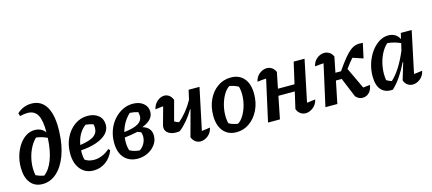

<svg xmlns="http://www.w3.org/2000/svg" viewBox="-55 -1260 4026 1790"><g transform="rotate(-15 1958.0 -365.5)"><path d="M186 10Q112 10 70 -43Q28 -96 28 -191Q28 -253 45 -308Q62 -363 91.5 -405.5Q121 -448 159.5 -472Q198 -496 241 -496Q307 -496 344 -447Q345 -562 315.5 -614.5Q286 -667 219 -667Q204 -667 184.5 -664.5Q165 -662 146 -657L137 -686Q197 -742 277 -742Q373 -742 420.5 -659Q468 -576 461 -418Q456 -291 420 -194.5Q384 -98 323.5 -44Q263 10 186 10ZM142 -87Q181 -69 219 -62Q272 -100 304.5 -185Q337 -270 343 -394Q316 -407 290 -414.5Q264 -422 237 -425Q198 -387 172.5 -331Q147 -275 138.5 -211.5Q130 -148 142 -87Z M680 11Q600 11 553 -46Q506 -103 506 -199Q506 -281 538.5 -348.5Q571 -416 627 -456Q683 -496 752 -496Q817 -496 857 -462.5Q897 -429 897 -373Q897 -322 860 -285.5Q823 -249 758.5 -227.5Q694 -206 613 -201Q612 -188 612 -175Q612 -142 620 -110Q655 -84 709 -84Q747 -84 785.5 -99.5Q824 -115 860 -147L875 -132Q850 -66 797.5 -27.5Q745 11 680 11ZM792 -371Q792 -389 787 -406Q752 -418 714 -421Q638 -364 618 -251Q711 -264 751.5 -292Q792 -320 792 -371Z M1105 11Q1025 11 976.5 -41Q928 -93 928 -191Q928 -255 949 -311Q970 -367 1007 -408.5Q1044 -450 1090.5 -473Q1137 -496 1189 -496Q1252 -496 1290.5 -464Q1329 -432 1329 -382Q1329 -303 1220 -262Q1304 -238 1304 -158Q1304 -111 1276.5 -73Q1249 -35 1204 -12Q1159 11 1105 11ZM1225 -368Q1225 -384 1220 -407Q1200 -413 1181 -416.5Q1162 -420 1141 -421Q1071 -355 1046 -261Q1140 -272 1182.5 -298Q1225 -324 1225 -368ZM1034 -167Q1034 -123 1046 -86Q1088 -62 1141 -59Q1171 -78 1188 -110Q1205 -142 1205 -177Q1205 -197 1198 -218Q1183 -225 1165 -232Q1132 -225 1099.5 -219.5Q1067 -214 1037 -211Q1034 -190 1034 -167ZM1116 -46Q1119 -47 1123 -49Z M1547 -135Q1500 -128 1466 -139Q1432 -150 1417 -174.5Q1402 -199 1412 -234L1458 -400Q1417 -396 1381 -391Q1392 -438 1424.5 -465.5Q1457 -493 1493 -493Q1518 -493 1539.5 -477Q1561 -461 1572 -431L1520 -237Q1540 -225 1563 -218Q1604 -252 1640 -296.5Q1676 -341 1706 -395L1727 -487H1832L1747 -84Q1786 -88 1828 -95Q1818 -47 1783.5 -20Q1749 7 1712 7Q1685 7 1663 -8.5Q1641 -24 1629 -55L1697 -306L1693 -308Q1661 -254 1624.5 -210.5Q1588 -167 1547 -135Z M2058 11Q1977 11 1931.5 -44Q1886 -99 1886 -195Q1886 -280 1918.5 -348.5Q1951 -417 2007.5 -456.5Q2064 -496 2135 -496Q2216 -496 2261.5 -442.5Q2307 -389 2307 -292Q2307 -207 2274 -138.5Q2241 -70 2184.5 -29.5Q2128 11 2058 11ZM2090 -62Q2120 -80 2143 -117Q2166 -154 2180.5 -201Q2195 -248 2197.5 -298.5Q2200 -349 2188 -393Q2147 -416 2102 -422Q2072 -403 2049 -365Q2026 -327 2012 -279.5Q1998 -232 1995.5 -182.5Q1993 -133 2004 -90Q2041 -68 2090 -62Z M2363 0 2452 -401Q2407 -399 2367 -393Q2376 -439 2410 -466Q2444 -493 2482 -493Q2508 -493 2530 -478.5Q2552 -464 2565 -435L2534 -281H2694L2741 -487H2846L2762 -84Q2802 -88 2844 -95Q2833 -47 2798 -20Q2763 7 2726 7Q2699 7 2676.5 -8.5Q2654 -24 2642 -55L2679 -216H2521L2478 0Z M2917 0 3006 -400Q2989 -399 2969.5 -397.5Q2950 -396 2922 -393Q2932 -439 2965.5 -465.5Q2999 -492 3036 -492Q3062 -492 3084.5 -478Q3107 -464 3120 -435L3090 -286H3144Q3190 -353 3224.5 -395Q3259 -437 3287.5 -459Q3316 -481 3345 -487.5Q3374 -494 3409 -489L3378 -347L3279 -380Q3247 -345 3208 -291L3305 -86Q3316 -87 3331.5 -89Q3347 -91 3371 -93Q3367 -58 3350 -34Q3333 -10 3308 -0.5Q3283 9 3257 3Q3231 -3 3209 -28L3132 -215H3076L3032 0Z M3567 5Q3495 11 3455.5 -31.5Q3416 -74 3416 -164Q3416 -229 3435.5 -288.5Q3455 -348 3488.5 -394.5Q3522 -441 3565 -468Q3608 -495 3654 -495Q3730 -495 3762 -431L3775 -487H3880L3795 -85Q3815 -87 3835 -89.5Q3855 -92 3876 -95Q3866 -47 3831.5 -20Q3797 7 3760 7Q3732 7 3710 -8.5Q3688 -24 3677 -55L3726 -218L3721 -219Q3688 -150 3650.5 -94.5Q3613 -39 3567 5ZM3529 -97Q3541 -90 3553 -84.5Q3565 -79 3578 -75Q3665 -153 3738 -326L3754 -394Q3700 -420 3629 -428Q3591 -395 3565 -341Q3539 -287 3529 -223Q3519 -159 3529 -97Z"/></g></svg>

Font: Piazzolla SemiBold
Style: Italic
Weight: 600
Italic angle: -11.3°
Designer: Juan Pablo del Peral
Foundry: Huerta Tipografica
Version: Version 1.330